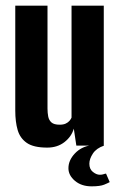

<svg xmlns="http://www.w3.org/2000/svg" viewBox="-20 -515 425 679"><path d="M147 7Q99 7 75 -9.5Q51 -26 42.5 -55Q34 -84 34 -124V-495H148V-131Q148 -116 150.5 -103Q153 -90 162 -82Q171 -74 191 -74Q204 -74 212.5 -78Q221 -82 226 -88Q231 -94 233 -99V-495H347V0H250L241 -60Q233 -32 208 -12.5Q183 7 147 7ZM304 144Q268 144 245 124.5Q222 105 222 80Q222 52 244.5 28Q267 4 301 -1L348 0Q321 9 308.5 28Q296 47 296 64Q296 83 308.5 93Q321 103 333 103Q341 103 346.5 101Q352 99 355 99L368 129Q363 132 348.5 138Q334 144 304 144Z"/></svg>

Font: Alumni Sans Thin
Style: Bold
Weight: 700
Version: Version 1.018